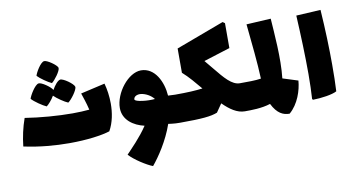

<svg xmlns="http://www.w3.org/2000/svg" viewBox="-80 -802 2309 1253"><g transform="rotate(-10 1074.0 -175.5)"><path d="M286 -400C305 -413 349 -471 346 -491C342 -509 279 -553 260 -550C236 -547 200 -485 195 -464C212 -445 262 -410 286 -400ZM226 -256C239 -265 264 -293 278 -318C299 -297 346 -265 369 -256C389 -269 435 -329 432 -350C428 -370 362 -417 342 -413C325 -410 302 -380 288 -354C278 -375 218 -417 199 -413C175 -409 137 -345 131 -323C149 -302 202 -266 226 -256ZM623 -337 462 -300C469 -278 485 -234 496 -187C464 -184 426 -182 385 -182C287 -182 172 -191 71 -207C50 -148 37 -88 30 -25C136 -2 240 6 331 6C450 6 547 -8 600 -25C630 -78 641 -142 641 -202C641 -251 634 -298 623 -337Z M1065 -186C1051 -186 1034 -187 1018 -188C1012 -280 964 -381 872 -381C787 -381 694 -262 694 -162C694 -83 762 -37 833 -21C787 49 720 115 691 146C725 184 802 233 842 248C886 195 950 101 987 -6C1028 0 1052 0 1065 0C1086 0 1092 -33 1092 -93C1092 -150 1087 -186 1065 -186ZM797 -200C797 -221 820 -232 846 -229C876 -225 910 -207 930 -181C906 -179 876 -179 848 -183C817 -187 801 -193 797 -200Z M1494 -186C1441 -186 1396 -241 1339 -311C1324 -329 1308 -349 1291 -369L1466 -424V-589L1452 -599L1133 -480V-319C1173 -284 1210 -239 1247 -195C1202 -189 1147 -186 1065 -186C1043 -186 1038 -150 1038 -93C1038 -33 1044 0 1065 0C1212 0 1271 -6 1313 -23L1351 -78C1397 -32 1444 0 1494 0C1515 0 1521 -33 1521 -93C1521 -150 1516 -186 1494 -186Z M1772 -169C1787 -300 1771 -473 1765 -566L1603 -557C1616 -426 1630 -299 1634 -192C1598 -186 1546 -186 1494 -186C1472 -186 1467 -150 1467 -93C1467 -33 1473 0 1494 0C1536 0 1606 0 1664 -19C1698 49 1737 66 1779 66C1840 14 1868 -73 1873 -137C1843 -146 1807 -158 1772 -169Z M1946 3C2001 2 2074 -8 2104 -25C2107 -76 2108 -136 2108 -202C2108 -309 2104 -433 2095 -566L1933 -557C1940 -424 1945 -287 1945 -168C1945 -107 1943 -50 1940 -2Z"/></g></svg>

Font: FilmFarsi Display
Style: Regular
Weight: 400
Designer: Borna Izadpanah
Foundry: Borna Izadpanah
Version: Version 1.000;PS 001.000;hotconv 1.0.88;makeotf.lib2.5.64775